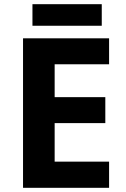

<svg xmlns="http://www.w3.org/2000/svg" viewBox="-20 -897 600 917"><path d="M501 0H90V-714H501V-590H241V-433H483V-309H241V-125H501ZM466 -877V-774H135V-877Z"/></svg>

Font: Noto Sans Bassa Vah
Style: Regular
Weight: 400
Designer: Monotype Design Team
Foundry: Monotype Imaging Inc.
Version: Version 2.002